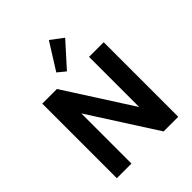

<svg xmlns="http://www.w3.org/2000/svg" viewBox="-299 -1321 1502 1502"><g transform="rotate(-45 452.0 -570.0)"><path d="M112.5 0V-825H274.5L630 -270V-825H792V0H630L274.5 -555V0ZM427.5 -867 362.5 -920 501 -1140.5 604 -1063Z"/></g></svg>

Font: Spartan Thin
Style: Bold
Weight: 700
Version: Version 1.004